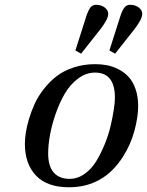

<svg xmlns="http://www.w3.org/2000/svg" viewBox="-20 -770 614 802"><path d="M84 -168.9Q84 -189 87.6 -214.4Q91.3 -239.7 100.8 -272.2Q110.4 -304.7 124.8 -336.2Q139.2 -367.7 162.8 -397.9Q186.5 -428.2 215.8 -451.2Q245.1 -474.1 287.1 -488Q329.1 -502 377.9 -502Q403.8 -502 427.7 -497.3Q451.7 -492.7 475.8 -480.2Q500 -467.8 517.6 -448.5Q535.2 -429.2 546.1 -398.2Q557.1 -367.2 557.1 -327.1Q557.1 -281.2 541.5 -223.6Q525.9 -166 494.1 -116.2Q413.1 12.2 268.1 12.2Q176.8 12.2 130.4 -36.6Q84 -85.4 84 -168.9ZM181.2 -128.9Q181.2 -76.2 204.1 -49.6Q227.1 -22.9 271 -22.9Q303.7 -22.9 332.5 -43Q361.3 -63 381.1 -95.2Q400.9 -127.4 416.7 -165.8Q432.6 -204.1 441.7 -242.7Q450.7 -281.2 455.3 -311.8Q460 -342.3 460 -361.8Q460 -466.8 377 -466.8Q339.4 -466.8 306.2 -441.9Q272.9 -417 250.7 -378.9Q228.5 -340.8 212.4 -294.4Q196.3 -248 188.7 -205.3Q181.2 -162.6 181.2 -128.9ZM294.9 -559.1 340.8 -703.1Q348.6 -726.6 357.4 -738.3Q366.2 -750 381.8 -750Q402.3 -750 417.2 -738.8Q432.1 -727.5 432.1 -711.9Q432.1 -690.9 400.9 -649.9L318.8 -545.9ZM437 -559.1 482.9 -703.1Q490.7 -726.6 499.5 -738.3Q508.3 -750 523.9 -750Q544.4 -750 559.3 -738.8Q574.2 -727.5 574.2 -711.9Q574.2 -690.9 543 -649.9L460.9 -545.9Z"/></svg>

Font: Linguistics Pro
Style: Italic
Weight: 400
Italic angle: -12°
Designer: Stefan Peev, Context Ltd
Foundry: Stefan Peev, Context Ltd
Version: Version 001.000